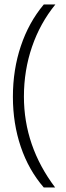

<svg xmlns="http://www.w3.org/2000/svg" viewBox="-20 -683 292 850"><path d="M37.1 -254.4Q37.1 -374.5 72.3 -479.2Q107.4 -584 173.8 -663.1H225.1Q157.7 -580.6 121.8 -476.1Q85.9 -371.6 85.9 -255.4Q85.9 -36.1 224.1 147H173.8Q106.9 69.8 72 -33.2Q37.1 -136.2 37.1 -254.4Z"/></svg>

Font: Bpm'online Open Sans Light
Style: Regular
Weight: 300
Foundry: Ascender Corporation
Version: Version 1.10